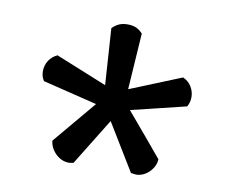

<svg xmlns="http://www.w3.org/2000/svg" viewBox="-58 -868 701 594"><g transform="rotate(10 292.5 -570.5)"><path d="M531.2 -609.4Q531.2 -627 521.5 -642.6Q512.7 -657.2 495.1 -665Q441.4 -643.6 334 -599.6Q336.9 -643.6 345.7 -776.4Q336.9 -786.1 325.2 -792Q313.5 -796.9 297.9 -796.9Q283.2 -796.9 271.5 -792Q258.8 -786.1 250 -776.4Q253.9 -717.8 261.7 -599.6Q221.7 -616.2 100.6 -665Q84 -657.2 74.2 -642.6Q64.5 -627 64.5 -609.4Q64.5 -600.6 66.4 -593.8Q68.4 -586.9 73.2 -579.1Q129.9 -565.4 244.1 -537.1Q215.8 -502.9 130.9 -402.3Q132.8 -379.9 151.4 -361.3Q169.9 -343.8 193.4 -343.8Q196.3 -343.8 200.2 -344.7Q203.1 -345.7 207 -345.7Q237.3 -394.5 297.9 -493.2Q320.3 -456.1 387.7 -345.7Q391.6 -345.7 395.5 -344.7Q399.4 -343.8 403.3 -343.8Q425.8 -343.8 444.3 -361.3Q462.9 -379.9 463.9 -402.3Q426.8 -447.3 350.6 -537.1Q393.6 -547.9 523.4 -579.1Q527.3 -586.9 529.3 -593.8Q531.2 -600.6 531.2 -609.4Z"/></g></svg>

Font: DaxlinePro-Medium
Style: Medium
Weight: 400
Designer: Hans Reichel
Version: Version 7.502; 2006